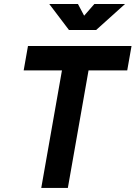

<svg xmlns="http://www.w3.org/2000/svg" viewBox="-20 -918 663 938"><path d="M181.6 0H311.5L412.6 -574.2H601.6L622.6 -693.4H116.7L95.7 -574.2H282.7ZM316.9 -771.5H449.7L590.8 -898.4H440.9L391.1 -841.3L360.8 -898.4H220.7Z"/></svg>

Font: Cascadia Code
Style: Bold Italic
Weight: 700
Italic angle: -10°
Monospace: yes
Designer: Aaron Bell
Foundry: Saja Typeworks
Version: Version 2404.023